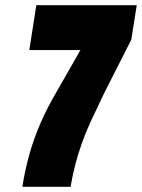

<svg xmlns="http://www.w3.org/2000/svg" viewBox="-20 -720 547 740"><path d="M66 0Q77 -67 93.5 -126Q110 -185 135.5 -244Q161 -303 198 -366L290 -527H93L120 -700H507L486 -567L382 -362Q353 -302 331.5 -255.5Q310 -209 295.5 -168Q281 -127 270.5 -87Q260 -47 252 0Z"/></svg>

Font: Georama Condensed Black
Style: Italic
Weight: 900
Width: 3
Italic angle: -9°
Designer: Jean-Baptiste Levee
Foundry: Production Type
Version: Version 1.000